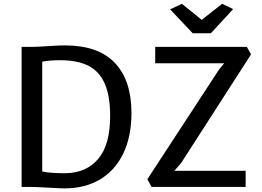

<svg xmlns="http://www.w3.org/2000/svg" viewBox="-20 -992 1391 1019"><path d="M149.4 -743.2Q177.2 -743.2 226.1 -746.6Q232.9 -747.1 264.9 -749Q296.9 -751 325.2 -751Q501.5 -751 589.6 -658.2Q677.7 -565.4 677.7 -392.6Q677.7 -268.6 634.8 -178.5Q591.8 -88.4 511.7 -40.3Q431.6 7.8 322.8 7.8Q300.3 7.8 236.8 3.9Q166.5 0 136.2 0H94.7V-743.2ZM564.5 -376.5Q564.5 -484.9 535.2 -549.8Q505.9 -614.7 447.8 -643.6Q389.6 -672.4 299.8 -672.4Q242.2 -672.4 204.1 -664.6V-82Q227.1 -76.7 261.5 -74.5Q295.9 -72.3 330.6 -72.8Q439 -75.2 501.7 -149.2Q564.5 -223.1 564.5 -376.5ZM1141.6 -621.6 1169.9 -656.2H803.7V-743.2H1290L1312.5 -703.6L941.4 -127L905.3 -85.4H1283.7V0H784.2L762.2 -41ZM945.3 -971.7 1050.8 -886.7 1158.7 -971.7 1217.3 -943.8 1099.1 -815.4H1002.9L882.8 -942.4Z"/></svg>

Font: Merriweather Sans
Style: Regular
Weight: 400
Designer: Eben Sorkin
Foundry: Eben Sorkin
Version: Version 1.006; ttfautohint (v1.4.1) -l 6 -r 50 -G 0 -x 11 -H